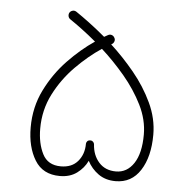

<svg xmlns="http://www.w3.org/2000/svg" viewBox="-47 -635 686 694"><g transform="rotate(5 296.5 -288.5)"><path d="M178.7 -581.1Q182.6 -586.4 189.5 -588.1Q196.3 -589.8 203.1 -585.4Q224.1 -571.3 252 -550.5Q279.8 -529.8 310.5 -503.9Q317.4 -507.8 323.7 -511.2Q330.6 -515.1 337.4 -512.9Q344.2 -510.7 347.7 -503.9Q351.6 -497.6 349.1 -490.5Q346.7 -483.4 340.3 -480L338.4 -479Q383.3 -438 424.6 -387.9Q465.8 -337.9 492.2 -281.7Q518.6 -225.6 518.6 -167Q518.6 -86.9 486.8 -37.4Q455.1 12.2 397 12.2Q360.4 12.2 334.5 -6.3Q308.6 -24.9 294.4 -52.7Q281.7 -25.9 256.6 -7.3Q231.4 11.2 194.8 11.2Q132.8 11.2 103.8 -36.4Q74.7 -84 74.7 -154.8Q74.7 -228.5 105.5 -290.8Q136.2 -353 183.1 -401.9Q230 -450.7 279.3 -483.9Q252 -506.8 227.3 -525.1Q202.6 -543.5 183.6 -556.2Q177.2 -560.5 176 -567.9Q174.8 -575.2 178.7 -581.1ZM308.1 -113.8Q310.5 -74.2 333.5 -48.6Q356.4 -22.9 395.5 -22.9Q435.5 -22.9 460 -59.8Q484.4 -96.7 484.4 -164.6Q484.4 -218.3 458.3 -271Q432.1 -323.7 391.4 -372.1Q350.6 -420.4 306.6 -460Q259.3 -428.7 213.9 -382.8Q168.5 -336.9 138.9 -279.1Q109.4 -221.2 109.4 -153.8Q109.4 -100.1 128.7 -62Q147.9 -23.9 195.3 -23.9Q235.4 -23.9 257.1 -49.6Q278.8 -75.2 278.8 -112.8Q278.8 -116.7 280.8 -119.6Q283.7 -125.5 291 -126.5Q293 -126.5 294.4 -126.5Q294.4 -126.5 294.9 -126.5H295.9Q295.9 -126.5 296.4 -126.5Q300.3 -126 303.2 -123Q303.2 -123 303.2 -123Q303.7 -122.6 304.2 -122.1Q307.6 -118.7 308.1 -113.8Z"/></g></svg>

Font: Mikhak-DS2-FD ExtraLight
Style: Regular
Weight: 200
Designer: Amin Abedi
Version: Version 3.2